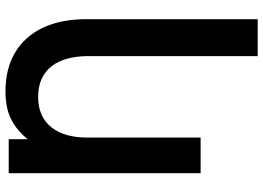

<svg xmlns="http://www.w3.org/2000/svg" viewBox="-154 -622 990 723"><g transform="rotate(-90 341.5 -260.0)"><path d="M631.3 -429.7V214.8H492.2V-429.7Q491.5 -470 482.2 -503.4Q472.9 -536.9 454.1 -561.2Q435.3 -585.4 406.6 -598.6Q377.9 -611.8 338.6 -611.8Q299.3 -611.8 270.5 -598.4Q241.7 -585 222.8 -560.3Q203.9 -535.6 194.7 -502.1Q185.5 -468.5 185.5 -428.2V0H51.3V-722.7H179.4V-651.9Q209.2 -686.8 238.3 -704.6Q267.3 -722.4 297.2 -728.6Q327.1 -734.9 359.4 -734.9Q444.8 -734.9 505.6 -698.7Q566.4 -662.6 598.9 -594.4Q631.3 -526.1 631.3 -429.7Z"/></g></svg>

Font: Giphurs
Style: Regular
Weight: 400
Version: Version 2.010